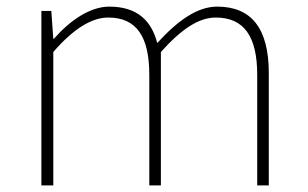

<svg xmlns="http://www.w3.org/2000/svg" viewBox="-20 -560 929 580"><path d="M105 0H141V-403C201 -472 256 -507 307 -507C392 -507 431 -450 431 -334V0H466V-403C528 -472 580 -507 632 -507C717 -507 757 -450 757 -334V0H792V-339C792 -475 739 -540 636 -540C576 -540 517 -498 455 -430C438 -496 396 -540 310 -540C252 -540 191 -498 143 -443H141L135 -527H105Z"/></svg>

Font: Noto Sans JP Thin
Style: Regular
Weight: 100
Designer: Ryoko NISHIZUKA 西塚涼子 (kana, bopomofo & ideographs); Paul D. Hunt (Latin, Greek & Cyrillic); Sandoll Communications 산돌커뮤니
Foundry: Adobe
Version: Version 2.004;hotconv 1.0.118;makeotfexe 2.5.65603